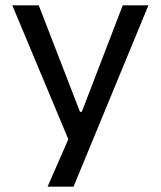

<svg xmlns="http://www.w3.org/2000/svg" viewBox="-20 -518 602 718"><path d="M158 180 252 -35V42L26 -498H125L279 -100H286L439 -498H535L255 180Z"/></svg>

Font: Nunito Sans 6pt
Style: Regular
Weight: 400
Version: Version 3.101;gftools[0.9.27]